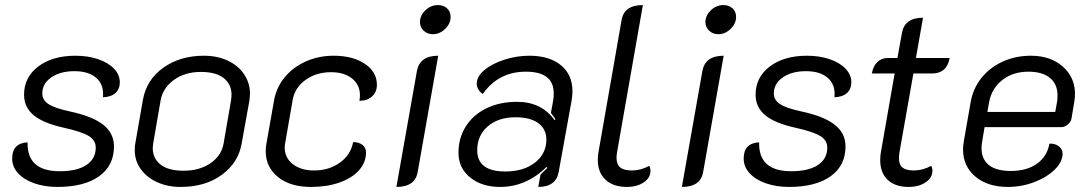

<svg xmlns="http://www.w3.org/2000/svg" viewBox="-20 -729 4297 758"><path d="M28 -103Q28 -164 89 -167Q86 -53 216 -53Q284 -53 321 -77.5Q358 -102 358 -146Q358 -175 330.5 -192Q303 -209 231 -225Q150 -243 112.5 -274.5Q75 -306 75 -355Q75 -424 131 -466.5Q187 -509 278 -509Q327 -509 367 -495.5Q407 -482 430 -458Q453 -434 453 -404Q453 -377 435.5 -361.5Q418 -346 386 -345Q387 -350 387 -358Q387 -400 357 -424Q327 -448 274 -448Q218 -448 182.5 -423.5Q147 -399 147 -360Q147 -334 171.5 -318Q196 -302 256 -289Q345 -270 387.5 -236.5Q430 -203 430 -151Q430 -75 371 -33Q312 9 207 9Q156 9 115 -5.5Q74 -20 51 -45.5Q28 -71 28 -103Z M512 -136Q512 -153 514 -162L544 -334Q558 -414 624.5 -461.5Q691 -509 785 -509Q839 -509 880.5 -489Q922 -469 944.5 -434.5Q967 -400 967 -359Q967 -352 965 -334L934 -162Q921 -87 856 -39Q791 9 693 9Q642 9 601 -9.5Q560 -28 536 -61Q512 -94 512 -136ZM863 -164 892 -332Q894 -348 894 -355Q894 -396 863.5 -420.5Q833 -445 773 -445Q710 -445 666.5 -413.5Q623 -382 614 -332L585 -164Q583 -150 583 -145Q583 -104 613.5 -79.5Q644 -55 705 -55Q768 -55 811.5 -85Q855 -115 863 -164Z M1029 -133Q1029 -148 1032 -163L1062 -333Q1071 -384 1104 -424Q1137 -464 1187.5 -486.5Q1238 -509 1297 -509Q1373 -509 1420.5 -477Q1468 -445 1468 -394Q1468 -366 1449 -348.5Q1430 -331 1399 -331Q1401 -345 1401 -353Q1401 -394 1370 -419Q1339 -444 1287 -444Q1228 -444 1185.5 -413Q1143 -382 1135 -332L1106 -165Q1104 -153 1104 -147Q1104 -106 1136 -81Q1168 -56 1220 -56Q1279 -56 1322 -87Q1365 -118 1374 -168Q1397 -168 1411 -157Q1425 -146 1425 -127Q1425 -88 1397.5 -57Q1370 -26 1320.5 -8.5Q1271 9 1208 9Q1126 9 1077.5 -30Q1029 -69 1029 -133Z M1638 -642Q1638 -668 1659.5 -688.5Q1681 -709 1709 -709Q1731 -709 1745 -696Q1759 -683 1759 -662Q1759 -636 1737.5 -615Q1716 -594 1689 -594Q1667 -594 1652.5 -608Q1638 -622 1638 -642ZM1626 -449Q1637 -509 1710 -509L1629 -50Q1619 9 1545 9Z M1790 -126Q1790 -184 1819 -230Q1848 -276 1900.5 -301.5Q1953 -327 2021 -327Q2118 -327 2169 -255L2173 -258Q2167 -268 2155 -283L2164 -333Q2166 -343 2166 -361Q2166 -446 2056 -446Q1948 -446 1886 -358Q1875 -365 1868.5 -376Q1862 -387 1862 -398Q1862 -427 1892.5 -452.5Q1923 -478 1971.5 -493.5Q2020 -509 2070 -509Q2149 -509 2194.5 -471.5Q2240 -434 2240 -369Q2240 -352 2237 -334L2186 -52Q2176 9 2105 9L2114 -40Q2124 -49 2141 -66L2138 -70Q2057 9 1955 9Q1882 9 1836 -28.5Q1790 -66 1790 -126ZM2137 -178Q2137 -219 2105.5 -242.5Q2074 -266 2015 -266Q1947 -266 1905.5 -230Q1864 -194 1864 -136Q1864 -52 1975 -52Q2047 -52 2092 -87Q2137 -122 2137 -178Z M2340 -98Q2340 -114 2343 -130L2434 -650Q2444 -709 2518 -709L2417 -133Q2414 -118 2414 -106Q2414 -80 2428.5 -68Q2443 -56 2475 -56Q2509 -56 2543 -74Q2548 -67 2548 -54Q2548 -27 2521.5 -9Q2495 9 2455 9Q2401 9 2370.5 -19.5Q2340 -48 2340 -98Z M2765 -642Q2765 -668 2786.5 -688.5Q2808 -709 2836 -709Q2858 -709 2872 -696Q2886 -683 2886 -662Q2886 -636 2864.5 -615Q2843 -594 2816 -594Q2794 -594 2779.5 -608Q2765 -622 2765 -642ZM2753 -449Q2764 -509 2837 -509L2756 -50Q2746 9 2672 9Z M2916 -103Q2916 -164 2977 -167Q2974 -53 3104 -53Q3172 -53 3209 -77.5Q3246 -102 3246 -146Q3246 -175 3218.5 -192Q3191 -209 3119 -225Q3038 -243 3000.5 -274.5Q2963 -306 2963 -355Q2963 -424 3019 -466.5Q3075 -509 3166 -509Q3215 -509 3255 -495.5Q3295 -482 3318 -458Q3341 -434 3341 -404Q3341 -377 3323.5 -361.5Q3306 -346 3274 -345Q3275 -350 3275 -358Q3275 -400 3245 -424Q3215 -448 3162 -448Q3106 -448 3070.5 -423.5Q3035 -399 3035 -360Q3035 -334 3059.5 -318Q3084 -302 3144 -289Q3233 -270 3275.5 -236.5Q3318 -203 3318 -151Q3318 -75 3259 -33Q3200 9 3095 9Q3044 9 3003 -5.5Q2962 -20 2939 -45.5Q2916 -71 2916 -103Z M3455 -97Q3455 -114 3458 -130L3512 -439H3422Q3427 -468 3443.5 -484Q3460 -500 3485 -500H3523L3541 -600Q3552 -659 3624 -659L3596 -500H3729Q3724 -470 3706.5 -454.5Q3689 -439 3661 -439H3586L3532 -133Q3529 -117 3529 -105Q3529 -79 3543 -67.5Q3557 -56 3588 -56Q3622 -56 3656 -74Q3661 -68 3661 -54Q3661 -27 3634 -9Q3607 9 3567 9Q3514 9 3484.5 -19Q3455 -47 3455 -97Z M3782 -139Q3782 -155 3785 -171L3812 -325Q3821 -379 3854.5 -421Q3888 -463 3939 -486Q3990 -509 4050 -509Q4127 -509 4175.5 -466.5Q4224 -424 4224 -358Q4224 -343 4221 -326L4210 -260Q4207 -247 4195 -237Q4183 -227 4169 -227H3867L3858 -173Q3855 -158 3855 -144Q3855 -100 3884.5 -77Q3914 -54 3971 -54Q4033 -54 4073.5 -82.5Q4114 -111 4123 -162Q4145 -163 4160 -151.5Q4175 -140 4175 -123Q4175 -90 4144 -59.5Q4113 -29 4063 -10Q4013 9 3959 9Q3879 9 3830.5 -32Q3782 -73 3782 -139ZM4146 -287 4153 -326Q4155 -335 4155 -352Q4155 -397 4125 -421.5Q4095 -446 4040 -446Q3979 -446 3937 -413Q3895 -380 3885 -326L3878 -287Z"/></svg>

Font: K2D Light
Style: Italic
Weight: 300
Italic angle: -10°
Designer: Katatrad Aksorn Co.,Ltd.
Foundry: Cadson Demak Co.,Ltd.
Version: Version 1.000; ttfautohint (v1.6)